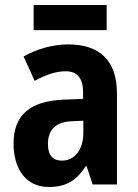

<svg xmlns="http://www.w3.org/2000/svg" viewBox="-20 -735 549 765"><path d="M405 -715H114V-615H405ZM252 -558C190 -558 127 -540 74 -510L118 -413C165 -438 202 -451 243 -451C289 -451 311 -421 311 -368V-341L233 -338C102 -332 34 -279 34 -163C34 -65 81 10 174 10C246 10 285 -17 322 -73H325L349 0H446V-363C446 -494 377 -558 252 -558ZM268 -252 312 -254V-205C312 -137 276 -95 227 -95C192 -95 171 -114 171 -161C171 -216 200 -250 268 -252Z"/></svg>

Font: Noto Sans Gujarati UI Condensed
Style: Bold
Weight: 700
Width: 3
Designer: Jelle Bosma - Monotype Design Team, Universal Thirst
Foundry: Monotype Imaging Inc.
Version: Version 2.106